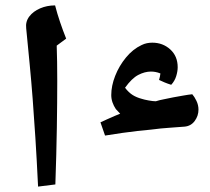

<svg xmlns="http://www.w3.org/2000/svg" viewBox="-20 -700 776 711"><path d="M369 -198 352 -247Q361 -251 376 -258Q391 -265 405.5 -271Q420 -277 425 -279Q421 -283 417 -287.5Q413 -292 409 -296Q401 -308 396.5 -321Q392 -334 392 -348Q392 -382 406.5 -419Q421 -456 446.5 -487Q472 -518 504 -533Q514 -538 524 -540Q534 -542 544 -542Q583 -542 610.5 -517Q638 -492 638 -451Q638 -436 632.5 -418Q627 -400 614 -386Q601 -390 589 -395Q577 -400 569 -404Q571 -410 572 -415.5Q573 -421 574 -428Q564 -432 555.5 -433.5Q547 -435 539 -435Q516 -435 492 -422.5Q468 -410 443 -375Q457 -357 471.5 -348Q486 -339 505 -334Q514 -331 530.5 -328Q547 -325 557 -325Q564 -327 571 -329Q578 -331 585 -332Q603 -336 621.5 -339.5Q640 -343 658 -346Q667 -348 676 -349Q685 -350 692 -351Q700 -342 707.5 -326.5Q715 -311 715 -294Q715 -271 701 -252Q687 -233 663 -231Q641 -229 609 -227Q577 -225 539 -220Q515 -218 489.5 -215Q464 -212 434.5 -208Q405 -204 369 -198ZM121 -9Q116 -112 111 -190Q106 -268 101 -333.5Q96 -399 90 -461Q84 -523 77 -595Q74 -620 88.5 -639Q103 -658 128.5 -669Q154 -680 184 -680Q192 -649 202.5 -618Q213 -587 225 -557L190 -531Q192 -476 192 -399.5Q192 -323 190.5 -227Q189 -131 185 -17Z"/></svg>

Font: Noto Naskh Arabic
Style: Bold
Weight: 700
Designer: Monotype Design Team, David Williams, Mohamad Dakak and Nizar Qandah
Foundry: Monotype Imaging Inc.
Version: Version 2.016